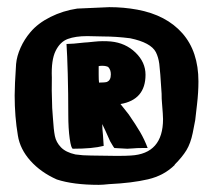

<svg xmlns="http://www.w3.org/2000/svg" viewBox="-20 -625 593 537"><path d="M469 -164Q439 -134 394 -123.5Q349 -113 285 -110Q267 -108 256 -108Q185 -108 139 -123Q94 -143 65 -175.5Q36 -208 30 -246Q21 -299 21 -358Q21 -386 25 -446Q27 -468 37.5 -491.5Q48 -515 65 -535Q86 -560 121 -577.5Q156 -595 196 -601L286 -605Q326 -605 364 -598Q445 -583 490 -532Q535 -481 535 -397Q535 -367 531 -332.5Q527 -298 526 -289Q525 -282 519 -253Q513 -224 501.5 -205Q490 -186 468 -164ZM269 -523 224 -524Q191 -524 169.5 -516Q148 -508 135.5 -482.5Q123 -457 125 -408Q124 -378 126 -323L128 -295Q130 -262 133.5 -244.5Q137 -227 150.5 -213Q164 -199 191 -193Q212 -190 235 -190L306 -189Q333 -189 346 -190Q436 -195 436 -292Q436 -302 433 -338Q432 -347 432 -363Q428 -428 425.5 -446.5Q423 -465 416 -479Q402 -506 344 -518Q304 -523 269 -523ZM353 -210 336 -209 300 -211Q298 -213 294.5 -219Q291 -225 288 -230Q273 -264 266 -278Q266 -265 268 -247L270 -217Q239 -209 184 -209Q179 -209 175 -237Q171 -265 171 -304Q171 -364 169.5 -418.5Q168 -473 166 -502Q182 -502 216 -506Q221 -506 244 -508.5Q267 -511 290 -509Q331 -505 359 -478Q387 -451 387 -416Q387 -346 317 -334L340 -305Q360 -276 372 -255.5Q384 -235 393 -211H377Q362 -211 353 -210ZM256 -416Q256 -401 257 -394Q273 -394 280 -396H279Q290 -400 290 -417Q290 -430 283 -437H284Q277 -441 266 -441Q259 -441 256 -440Z"/></svg>

Font: Londrina Solid Black
Style: Regular
Weight: 900
Designer: Marcelo Magalhaes
Foundry: Marcelo Magalhães
Version: Version 1.002